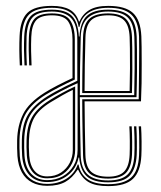

<svg xmlns="http://www.w3.org/2000/svg" viewBox="-20 -626 546 652"><path d="M140.2 5Q110.5 5 88.8 -6.5Q67 -18 54.4 -40.5Q41.8 -63 39.2 -96Q38.2 -111 38.1 -123.1Q38 -135.2 38.2 -151Q39.5 -200.2 58.6 -238.8Q77.8 -277.2 131.2 -311Q149.8 -322.8 174.4 -335.5Q199 -348.2 226.2 -360.8V-492Q226.2 -529.2 212.5 -551.6Q198.8 -574 156.2 -574Q117 -574 102.2 -556.4Q87.5 -538.8 86.2 -500.5Q85.2 -476 85.6 -453Q86 -430 87.2 -404H79.2Q77.8 -432.2 77.5 -455.4Q77.2 -478.5 78.2 -501.2Q80 -542.8 96.6 -561.6Q113.2 -580.5 156.2 -580.5Q203.2 -580.5 218.6 -556.4Q234 -532.2 234 -492V-355.8Q208.2 -344 182 -330.5Q155.8 -317 135.8 -304.8Q89 -276.2 68.2 -241.1Q47.5 -206 46.2 -150.8Q46 -135 46.1 -123.4Q46.2 -111.8 47.2 -96.2Q49.5 -65.8 61.1 -44.6Q72.8 -23.5 92.8 -12.5Q112.8 -1.5 140.2 -1.5Q177 -1.5 205 -18.8Q233 -36 243.8 -67.2H246.8Q252.5 -35.5 276.5 -18Q300.5 -0.5 347.2 -0.5Q399.5 -0.5 424.6 -22.6Q449.8 -44.8 452.2 -98.8Q452.8 -106.8 452.9 -124.5Q453 -142.2 452.6 -162.2Q452.2 -182.2 451 -197H459Q460.5 -175 460.8 -145.6Q461 -116.2 460 -97.2Q457.2 -43.5 431.6 -18.8Q406 6 347.2 6Q305 6 281.9 -7Q258.8 -20 245.5 -49.5H243.5Q225.5 -21.5 201.5 -8.2Q177.5 5 140.2 5ZM347.2 -6.8Q298.2 -6.8 275.6 -26.6Q253 -46.5 248.8 -91H246.8Q239.8 -54.2 210.6 -31Q181.5 -7.8 140.2 -7.8Q101.8 -7.8 80 -31.4Q58.2 -55 55.2 -96.8Q54.2 -113 54.1 -124.1Q54 -135.2 54.2 -150.2Q55.5 -204.2 75.5 -237.2Q95.5 -270.2 139.8 -298.2Q152.5 -306.2 168.8 -315.1Q185 -324 203.6 -333.2Q222.2 -342.5 242.5 -351.8V-492Q242.5 -542.2 221.6 -564.5Q200.8 -586.8 156.2 -586.8Q108.2 -586.8 90.1 -566.4Q72 -546 70.2 -501.2Q69.5 -480.5 69.6 -456.4Q69.8 -432.2 71.2 -404H63.2Q61.8 -432 61.5 -455.4Q61.2 -478.8 62.2 -501.5Q64.2 -550.2 84.6 -571.8Q105 -593.2 156.2 -593.2Q202.5 -593.2 223.8 -572.4Q245 -551.5 247.8 -502H249.8Q252.5 -551 275.2 -572.1Q298 -593.2 347.2 -593.2Q397 -593.2 419.5 -571.9Q442 -550.5 444.2 -501Q444.8 -490 445.1 -458.6Q445.5 -427.2 445.2 -384.5Q445 -341.8 443.5 -296H251.2Q251.2 -254 252 -200.8Q252.8 -147.5 254 -99.8Q255.2 -54.2 277.5 -33.8Q299.8 -13.2 347.2 -13.2Q392.5 -13.2 413.2 -33.2Q434 -53.2 436.2 -99.5Q436.8 -107.5 436.9 -124.6Q437 -141.8 436.6 -161.6Q436.2 -181.5 435.2 -197H443Q444.5 -174.8 444.8 -144.6Q445 -114.5 444.2 -100Q441.8 -53.2 420.9 -30Q400 -6.8 347.2 -6.8ZM140.2 -14.2Q169.2 -14.2 192.6 -27.1Q216 -40 229.8 -63.1Q243.5 -86.2 243.5 -116.5V-343.5Q214 -330.5 187.8 -316.6Q161.5 -302.8 143.8 -291.8Q101 -265.8 82.2 -233.8Q63.5 -201.8 62.2 -150Q62 -134 62.1 -123.1Q62.2 -112.2 63.2 -96.8Q66.2 -56.5 86.5 -35.4Q106.8 -14.2 140.2 -14.2ZM140.2 -20.5Q109.5 -20.5 91.8 -40.6Q74 -60.8 71.2 -97.8Q70 -115.5 70 -125.4Q70 -135.2 70.2 -149.5Q71.5 -198 88.8 -228.5Q106 -259 148.2 -285.5Q168 -298 190.8 -310.2Q213.5 -322.5 235.2 -332.5V-116.5Q235.2 -94 225 -71.9Q214.8 -49.8 193.8 -35.1Q172.8 -20.5 140.2 -20.5ZM140.2 -27Q167.5 -27 187 -39.9Q206.5 -52.8 216.9 -73.2Q227.2 -93.8 227.2 -116.5V-320.8Q212 -313.8 192.1 -302.5Q172.2 -291.2 152.2 -279Q110.5 -253.5 95 -223.8Q79.5 -194 78.2 -149.2Q78 -136.8 78 -126Q78 -115.2 79.2 -97.5Q81.8 -63.8 97.5 -45.4Q113.2 -27 140.2 -27ZM347.2 -19.5Q303.8 -19.5 283.5 -37.6Q263.2 -55.8 262 -100Q261.2 -130.5 260.6 -164Q260 -197.5 259.6 -229.9Q259.2 -262.2 259.2 -289H451Q451.8 -334.5 452.1 -379Q452.5 -423.5 452.6 -456.9Q452.8 -490.2 452.2 -501.5Q450 -554.5 425.2 -577.1Q400.5 -599.8 347.2 -599.5Q303.8 -599.2 279.4 -582.1Q255 -565 250 -534.8H247Q242.8 -566 220.4 -582.8Q198 -599.5 156.2 -599.5Q101.2 -599.5 78.9 -576.9Q56.5 -554.2 54.5 -503.5Q53.5 -478.2 53.8 -454.9Q54 -431.5 55.2 -404H47.2Q45.8 -433.2 45.6 -457.4Q45.5 -481.5 46.5 -503.8Q48.8 -558.2 72.9 -582.1Q97 -606 156.2 -606Q194.2 -606 216.6 -593.4Q239 -580.8 248 -552.8H250Q260 -577.5 283.2 -591.8Q306.5 -606 347.2 -606Q405.5 -606 431.5 -582Q457.5 -558 460 -502.8Q460.5 -491.8 460.9 -466.8Q461.2 -441.8 461.2 -409.4Q461.2 -377 460.8 -343.5Q460.2 -310 458.8 -282H267.2Q267.2 -243.5 268.1 -193.6Q269 -143.8 270 -100Q271.2 -59 289.8 -42.5Q308.2 -26 347.2 -26Q385.2 -26 401.9 -43.8Q418.5 -61.5 420.2 -100.5Q421 -118 420.8 -147.5Q420.5 -177 419.2 -197H427.2Q428.5 -174.2 428.8 -144.6Q429 -115 428.2 -100.2Q426 -57 407.1 -38.2Q388.2 -19.5 347.2 -19.5ZM251.2 -303H435.8Q437 -352.5 437.1 -393.8Q437.2 -435 437 -463Q436.8 -491 436.2 -500.8Q434.2 -547 413.6 -566.9Q393 -586.8 347.2 -586.8Q303 -586.8 279.2 -566.1Q255.5 -545.5 254.2 -500.5Q252.5 -442 251.9 -399.1Q251.2 -356.2 251.2 -303ZM428 -310H259.2Q259.2 -337.8 259.6 -370.9Q260 -404 260.6 -437.4Q261.2 -470.8 262 -499Q263.2 -544.2 283.8 -562.4Q304.2 -580.5 347.2 -580.5Q388.2 -580.5 407.2 -562.1Q426.2 -543.8 428.2 -500.5Q428.8 -493.2 429.1 -462.4Q429.5 -431.5 429.4 -390.2Q429.2 -349 428 -310ZM267.2 -317H420.2Q421.2 -355 421.4 -393.9Q421.5 -432.8 421.1 -461.9Q420.8 -491 420.2 -500Q418.5 -539.8 401.5 -556.9Q384.5 -574 347.2 -574Q306.5 -574 289 -556.8Q271.5 -539.5 270.2 -500Q268.8 -446.5 268 -406Q267.2 -365.5 267.2 -317Z"/></svg>

Font: Big Shoulders Inline Text Thin Thin
Style: Regular
Weight: 250
Version: Version 2.002